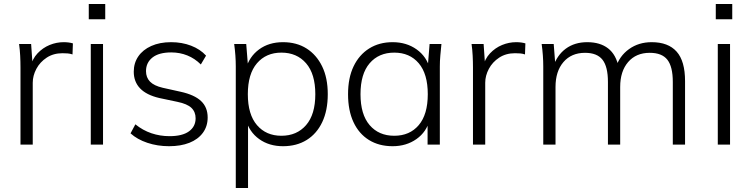

<svg xmlns="http://www.w3.org/2000/svg" viewBox="-20 -720 3739 956"><path d="M82 0V-384Q82 -413 80.5 -442.5Q79 -472 75 -501H135L143 -386L131 -385Q141 -427 167 -454.5Q193 -482 227 -496Q261 -510 297 -510Q310 -510 321.5 -508.5Q333 -507 343 -504L341 -449Q329 -453 317 -454Q305 -455 291 -455Q246 -455 212.5 -433Q179 -411 161 -377Q143 -343 143 -308V0Z M432 0V-501H493V0ZM422 -624V-700H504V-624Z M822 8Q764 8 713.5 -9Q663 -26 630 -56L654 -101Q691 -71 734 -56.5Q777 -42 824 -42Q888 -42 921 -66Q954 -90 954 -131Q954 -163 933 -183Q912 -203 863 -213L773 -232Q709 -247 677.5 -280Q646 -313 646 -363Q646 -406 668.5 -439Q691 -472 733 -491Q775 -510 832 -510Q886 -510 931.5 -492.5Q977 -475 1006 -443L980 -399Q950 -429 912.5 -444Q875 -459 833 -459Q771 -459 739 -433.5Q707 -408 707 -366Q707 -334 727 -313.5Q747 -293 790 -283L880 -263Q948 -248 981 -217Q1014 -186 1014 -135Q1014 -91 990 -58.5Q966 -26 923 -9Q880 8 822 8Z M1154 216V-389Q1154 -416 1152 -444Q1150 -472 1146 -501H1206L1216 -376H1204Q1221 -438 1270 -474Q1319 -510 1389 -510Q1457 -510 1506.5 -478.5Q1556 -447 1584 -389.5Q1612 -332 1612 -251Q1612 -170 1584.5 -112Q1557 -54 1507 -23Q1457 8 1389 8Q1320 8 1270.5 -27.5Q1221 -63 1204 -125H1215V216ZM1381 -44Q1458 -44 1504 -97Q1550 -150 1550 -251Q1550 -352 1504 -405Q1458 -458 1381 -458Q1305 -458 1259.5 -405Q1214 -352 1214 -251Q1214 -150 1259.5 -97Q1305 -44 1381 -44Z M1935 8Q1867 8 1817 -23Q1767 -54 1740 -112Q1713 -170 1713 -251Q1713 -332 1740.5 -389.5Q1768 -447 1818 -478.5Q1868 -510 1935 -510Q2004 -510 2054.5 -474Q2105 -438 2121 -376H2109L2119 -501H2178Q2175 -472 2172.5 -444Q2170 -416 2170 -389V0H2109V-125H2120Q2104 -63 2053.5 -27.5Q2003 8 1935 8ZM1943 -44Q2020 -44 2065 -97Q2110 -150 2110 -251Q2110 -352 2065 -405Q2020 -458 1943 -458Q1866 -458 1820.5 -405Q1775 -352 1775 -251Q1775 -150 1820.5 -97Q1866 -44 1943 -44Z M2335 0V-384Q2335 -413 2333.5 -442.5Q2332 -472 2328 -501H2388L2396 -386L2384 -385Q2394 -427 2420 -454.5Q2446 -482 2480 -496Q2514 -510 2550 -510Q2563 -510 2574.5 -508.5Q2586 -507 2596 -504L2594 -449Q2582 -453 2570 -454Q2558 -455 2544 -455Q2499 -455 2465.5 -433Q2432 -411 2414 -377Q2396 -343 2396 -308V0Z M2685 0V-389Q2685 -416 2683 -444Q2681 -472 2677 -501H2737L2746 -386H2734Q2753 -445 2797 -477.5Q2841 -510 2904 -510Q2968 -510 3008 -479Q3048 -448 3061 -383H3046Q3064 -441 3112 -475.5Q3160 -510 3225 -510Q3307 -510 3349 -463Q3391 -416 3391 -316V0H3330V-312Q3330 -388 3303 -422.5Q3276 -457 3215 -457Q3147 -457 3107.5 -411Q3068 -365 3068 -287V0H3007V-312Q3007 -388 2980 -422.5Q2953 -457 2893 -457Q2825 -457 2785.5 -411Q2746 -365 2746 -287V0Z M3554 0V-501H3615V0ZM3544 -624V-700H3626V-624Z"/></svg>

Font: Mulish ExtraLight Light
Style: Regular
Weight: 300
Version: Version 3.603